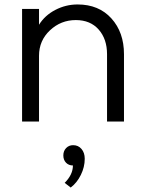

<svg xmlns="http://www.w3.org/2000/svg" viewBox="-20 -545 645 861"><path d="M328 -525Q423 -525 479.5 -462.5Q536 -400 536 -302V0H460V-302Q460 -370 422.5 -412.5Q385 -455 320 -455Q253 -455 204 -409Q155 -363 155 -295V0H79V-505H155V-434Q181 -476 228 -500.5Q275 -525 328 -525ZM307 197Q288 197 276 184.5Q264 172 264 152Q264 132 276.5 119Q289 106 308 106Q331 106 345.5 123Q360 140 360 167Q360 204 342.5 239.5Q325 275 297 296L270 275Q307 238 307 197Z"/></svg>

Font: Metropolitano
Style: Regular
Weight: 400
Designer: Fonts by Alex Slobzheninov & Chris M. Simpson / Changes by Cristiano Sobral
Foundry: Fonts by Alex Slobzheninov & Chris M. Simpson / Changes by Cristiano Sobral
Version: Version 1.00;August 30, 2020;FontCreator 13.0.0.2681 64-bit